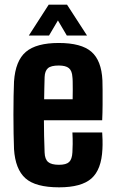

<svg xmlns="http://www.w3.org/2000/svg" viewBox="-20 -793 492 822"><path d="M233 9Q132 9 88.8 -29.8Q45.5 -68.5 40 -154.5Q39 -181.5 38.2 -220.8Q37.5 -260 37.5 -302.5Q37.5 -345 38.2 -382.8Q39 -420.5 40 -444Q46 -533 90.8 -571Q135.5 -609 231.5 -609Q328 -609 371.2 -571.5Q414.5 -534 418.5 -449Q419 -437 419.2 -408.2Q419.5 -379.5 419.2 -344Q419 -308.5 417.5 -278H168Q168 -245 168.8 -211Q169.5 -177 171 -140Q172 -111.5 186 -99.5Q200 -87.5 232.5 -87.5Q263.5 -87.5 276 -99.5Q288.5 -111.5 290 -141Q291 -155.5 291.2 -176.5Q291.5 -197.5 290 -226H417.5Q418.5 -216.5 419 -193.8Q419.5 -171 418.5 -154.5Q414.5 -67 371.5 -29Q328.5 9 233 9ZM169 -368H291Q291.5 -388.5 291.5 -408Q291.5 -427.5 291.2 -442.2Q291 -457 290 -463Q288.5 -490 275 -501.2Q261.5 -512.5 231.5 -512.5Q198 -512.5 185 -500.8Q172 -489 171 -463Q170.5 -438.5 169.8 -414.8Q169 -391 169 -368ZM103.5 -641 188.5 -773H267L352.5 -641H266L228 -705.5L190 -641Z"/></svg>

Font: Big Shoulders
Style: Bold
Weight: 700
Designer: Patric King
Foundry: XO Type Co
Version: Version 2.002